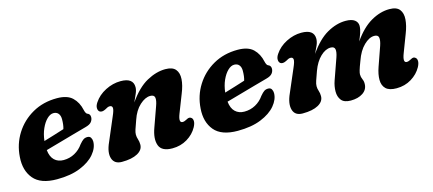

<svg xmlns="http://www.w3.org/2000/svg" viewBox="-43 -837 2725 1208"><g transform="rotate(-15 1319.0 -233.5)"><path d="M496 -157.5Q496 -116.5 463 -77Q430 -37.5 367.2 -12Q304.5 13.5 215 13.5Q109 13.5 63.5 -41Q18 -95.5 24.5 -182.5Q30 -265 72.2 -332.2Q114.5 -399.5 184.8 -439.5Q255 -479.5 344.5 -479.5Q412 -479.5 445.2 -447.5Q478.5 -415.5 489.5 -363.5Q491.5 -354 495.5 -346Q499.5 -338 504.5 -336Q512.5 -333.5 517.8 -327Q523 -320.5 523 -309Q523 -292.5 512 -278.5Q501 -264.5 472 -257Q437 -247.5 389 -234Q341 -220.5 290.8 -206.2Q240.5 -192 199.5 -180.5Q204 -136.5 227 -114.5Q250 -92.5 286.5 -92.5Q326 -92.5 359.2 -110.8Q392.5 -129 414.5 -161Q430 -179.5 441 -186.8Q452 -194 467 -194Q482.5 -194 489.2 -182.8Q496 -171.5 496 -157.5ZM299.5 -394.5Q278.5 -394.5 257.5 -374.2Q236.5 -354 220.8 -319Q205 -284 200 -239.5Q234 -249.5 270.2 -260.8Q306.5 -272 334.5 -281Q342.5 -306.5 342.5 -344Q342.5 -367.5 331.2 -381Q320 -394.5 299.5 -394.5Z M583.5 -329.5Q573 -337 572.5 -353.5Q572 -370 585 -389Q612 -430 660.5 -454.8Q709 -479.5 759.5 -479.5Q841.5 -479.5 841.5 -419Q841.5 -400.5 831.5 -377.8Q821.5 -355 809 -327.5Q867 -411 929.5 -445.2Q992 -479.5 1051 -479.5Q1097.5 -479.5 1117 -456.2Q1136.5 -433 1134 -393Q1131.5 -353 1111 -303L1065.5 -186.5Q1043.5 -130 1071.5 -130Q1083 -130 1100 -139.5Q1118.5 -151 1131.5 -140Q1140.5 -133 1140.8 -117.2Q1141 -101.5 1129.5 -80Q1107 -38.5 1063.8 -12.5Q1020.5 13.5 967 13.5Q897 13.5 881 -30.5Q865 -74.5 890 -142.5L935.5 -270Q948 -304 944.8 -322.8Q941.5 -341.5 916 -341.5Q883 -341.5 847.2 -309Q811.5 -276.5 792 -218.5Q778 -180 772 -161.5Q766 -143 766 -129Q766 -113.5 771.5 -97.5Q777 -81.5 777 -62Q777 -27.5 739.8 -7Q702.5 13.5 637.5 13.5Q589 13.5 576 -26.2Q563 -66 591 -127.5L655 -278Q672 -316 670.2 -330.2Q668.5 -344.5 652.5 -344.5Q645.5 -344.5 638.5 -341.5Q631.5 -338.5 621.5 -332.5Q598 -320.5 583.5 -329.5Z M1673.5 -157.5Q1673.5 -116.5 1640.5 -77Q1607.5 -37.5 1544.8 -12Q1482 13.5 1392.5 13.5Q1286.5 13.5 1241 -41Q1195.5 -95.5 1202 -182.5Q1207.5 -265 1249.8 -332.2Q1292 -399.5 1362.2 -439.5Q1432.5 -479.5 1522 -479.5Q1589.5 -479.5 1622.8 -447.5Q1656 -415.5 1667 -363.5Q1669 -354 1673 -346Q1677 -338 1682 -336Q1690 -333.5 1695.2 -327Q1700.5 -320.5 1700.5 -309Q1700.5 -292.5 1689.5 -278.5Q1678.5 -264.5 1649.5 -257Q1614.5 -247.5 1566.5 -234Q1518.5 -220.5 1468.2 -206.2Q1418 -192 1377 -180.5Q1381.5 -136.5 1404.5 -114.5Q1427.5 -92.5 1464 -92.5Q1503.5 -92.5 1536.8 -110.8Q1570 -129 1592 -161Q1607.5 -179.5 1618.5 -186.8Q1629.5 -194 1644.5 -194Q1660 -194 1666.8 -182.8Q1673.5 -171.5 1673.5 -157.5ZM1477 -394.5Q1456 -394.5 1435 -374.2Q1414 -354 1398.2 -319Q1382.5 -284 1377.5 -239.5Q1411.5 -249.5 1447.8 -260.8Q1484 -272 1512 -281Q1520 -306.5 1520 -344Q1520 -367.5 1508.8 -381Q1497.5 -394.5 1477 -394.5Z M2062 -134.5 2110.5 -272Q2122 -305.5 2118.5 -323.5Q2115 -341.5 2090.5 -341.5Q2057.5 -341.5 2024.2 -309.8Q1991 -278 1970.5 -222.5Q1956.5 -183.5 1949.8 -163.8Q1943 -144 1943 -129Q1943 -113 1948.5 -97.5Q1954 -82 1954 -62.5Q1954 -27.5 1917 -7Q1880 13.5 1815 13.5Q1765 13.5 1753 -27.5Q1741 -68.5 1769 -130L1832.5 -278Q1849.5 -316 1847.8 -330.2Q1846 -344.5 1830 -344.5Q1823.5 -344.5 1816.2 -341.5Q1809 -338.5 1799 -332.5Q1775 -320.5 1761 -329.5Q1750.5 -337 1750 -353.5Q1749.5 -370 1762.5 -389Q1789.5 -430 1838 -454.8Q1886.5 -479.5 1936.5 -479.5Q2019 -479.5 2019 -419Q2019 -399 2009 -376Q1999 -353 1986.5 -328Q2043 -410 2104.2 -444.8Q2165.5 -479.5 2225 -479.5Q2264.5 -479.5 2283.8 -464.8Q2303 -450 2303 -426.5Q2302.5 -404 2294.2 -380.2Q2286 -356.5 2275 -332Q2329.5 -410 2390 -444.8Q2450.5 -479.5 2510 -479.5Q2557.5 -479.5 2576.2 -455.2Q2595 -431 2592 -391Q2589 -351 2570.5 -304L2527 -190Q2503.5 -130 2531.5 -130Q2543.5 -130 2560 -139.5Q2569 -145 2576.5 -145.8Q2584 -146.5 2591.5 -140Q2600.5 -133 2600.8 -117.2Q2601 -101.5 2589.5 -80Q2567 -39 2524 -12.8Q2481 13.5 2427 13.5Q2379 13.5 2357.5 -7.5Q2336 -28.5 2335.8 -64.8Q2335.5 -101 2351.5 -146.5L2395.5 -272Q2406.5 -304.5 2403.2 -323Q2400 -341.5 2375 -341.5Q2342 -341.5 2307 -307.5Q2272 -273.5 2251 -213Q2236 -174.5 2231 -156.8Q2226 -139 2226 -130.5Q2226 -113 2233.2 -97.5Q2240.5 -82 2239.5 -64Q2238.5 -28 2207.5 -7.2Q2176.5 13.5 2128.5 13.5Q2085.5 13.5 2067.5 -9.2Q2049.5 -32 2049.8 -66.2Q2050 -100.5 2062 -134.5Z"/></g></svg>

Font: Fraunces 9pt SuperSoft
Style: Bold Italic
Weight: 700
Italic angle: -16°
Version: Version 1.000;[b76b70a41]